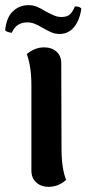

<svg xmlns="http://www.w3.org/2000/svg" viewBox="-47 -712 336 746"><path d="M210 -13Q180 14 141 14Q113 14 94 -3Q75 -20 75 -49V-379Q75 -454 57 -502Q89 -528 124 -528Q154 -528 172.5 -511.5Q191 -495 191 -466L192 -136Q192 -57 210 -13ZM184 -580Q168 -580 153.5 -586Q139 -592 120 -603Q102 -614 88 -619.5Q74 -625 59 -625Q16 -625 -1 -585H-3Q-8 -585 -15.5 -587.5Q-23 -590 -27 -594Q-22 -645 3.5 -668.5Q29 -692 64 -692Q81 -692 96 -686Q111 -680 130 -668Q151 -657 164 -651.5Q177 -646 192 -646Q214 -646 225 -656.5Q236 -667 244 -687Q253 -687 258.5 -685.5Q264 -684 269 -679Q263 -634 241 -607Q219 -580 184 -580Z"/></svg>

Font: Arima Madurai ExtraBold
Style: Regular
Weight: 800
Designer: Joana Correia and Natanael Gama
Foundry: NDISCOVER
Version: Version 1.020